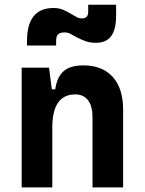

<svg xmlns="http://www.w3.org/2000/svg" viewBox="-20 -810 626 830"><path d="M379.9 0V-304.2Q379.9 -351.1 360.6 -376.5Q341.3 -401.9 305.5 -401.9Q206.1 -401.9 206.1 -258.3L175.8 -423.8H218.8Q226.1 -476.1 254.4 -501.7Q282.7 -527.3 340.3 -527.3Q422.4 -527.3 467.3 -477.5Q512.2 -427.7 512.2 -336.9V0ZM73.7 0V-517.6H191.9L206.1 -408.2V0ZM96.7 -613.3V-632.8Q96.7 -775.4 211.4 -775.4Q233.9 -775.4 250.2 -768.8Q266.6 -762.2 288.1 -749.5Q302.7 -741.2 312 -735.8Q321.3 -730.5 335 -730.5Q361.3 -730.5 361.3 -759.8V-789.6H481.9V-742.2Q481.9 -683.6 460.9 -654.3Q439.9 -625 394 -625Q369.1 -625 349.1 -632.3Q329.1 -639.6 310.5 -649.4Q294.9 -658.2 283.7 -664.1Q272.5 -669.9 258.8 -669.9Q240.7 -669.9 231.7 -662.1Q222.7 -654.3 222.7 -633.8V-613.3Z"/></svg>

Font: Cascadia Code PL
Style: Regular
Weight: 400
Monospace: yes
Designer: Aaron Bell
Foundry: Saja Typeworks
Version: Version 2102.003